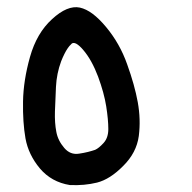

<svg xmlns="http://www.w3.org/2000/svg" viewBox="-20 -328 540 541"><path d="M176.8 193.4Q125 185.1 92.3 146.5Q60.1 107.9 51.8 62Q43.9 17.1 44.9 -42Q45.9 -101.6 64.5 -167.5Q83.5 -234.9 126.5 -273.9Q169.9 -314 205.1 -306.6Q222.7 -302.7 241 -289.1Q259.3 -275.4 278.8 -252Q317.9 -205.1 338.4 -146.5Q359.4 -88.4 368.2 -40Q377 8.8 371.1 55.2Q364.7 102.5 327.1 139.6Q290 177.2 253.4 186.5Q235.4 190.9 216.3 192.6Q197.3 194.3 177.2 193.4ZM248 94.2Q258.3 89.8 272 74.7Q285.2 60.1 285.2 35.6Q285.2 9.3 279.3 -28.3Q273.4 -65.9 256.3 -112.3Q247.6 -135.3 237.1 -154.3Q226.6 -173.3 213.9 -188Q211.4 -190.9 209.5 -192.9Q198.7 -204.1 191.4 -206.3Q184.1 -208.5 180.2 -203.1Q175.3 -198.7 170.7 -191.9Q166 -185.1 161.4 -175.8Q156.7 -166.5 152.3 -155.3Q139.6 -121.1 137.7 -83.5Q135.7 -45.4 134.8 -13.7Q133.8 18.1 138.7 43.5Q143.1 67.9 161.1 88.9Q178.2 108.9 202.6 105Q216.3 103 227.8 100.1Q239.3 97.2 248 94.2Z"/></svg>

Font: NaikaiFont
Style: SemiBold
Weight: 600
Version: Version 1.89